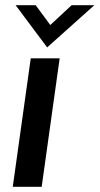

<svg xmlns="http://www.w3.org/2000/svg" viewBox="-20 -717 382 737"><path d="M98 -493H209L140 0H29ZM40 -697H117L173 -621L255 -697H342L161 -535Z"/></svg>

Font: Hanken Grotesk SemiBold
Style: Italic
Weight: 600
Italic angle: -8°
Designer: Alfredo Marco Pradil
Foundry: Hanken Design Co.
Version: Version 3.014